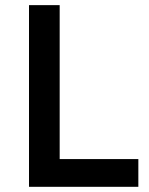

<svg xmlns="http://www.w3.org/2000/svg" viewBox="-20 -720 574 740"><path d="M91.8 0V-700.2H210V-106.9H513.2V0Z"/></svg>

Font: Trueno
Style: Regular
Weight: 400
Designer: Julieta Ulanovsky
Foundry: Julieta Ulanovsky
Version: Version 3.001b | FøM Fix